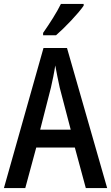

<svg xmlns="http://www.w3.org/2000/svg" viewBox="-20 -960 567 980"><path d="M407 -931V-940H291C269 -895 234 -841 200 -792V-780H266C310 -818 380 -891 407 -931ZM418 0H527L322 -715H202L0 0H109L165 -207H362ZM285 -512 341 -298H185L240 -513C248 -548 257 -591 262 -626C267 -595 278 -546 285 -512Z"/></svg>

Font: Noto Sans Khmer UI Condensed Medium
Style: Regular
Weight: 500
Width: 3
Designer: Danh Hong and the Monotype Design Team
Foundry: Monotype Imaging Inc.
Version: Version 2.002